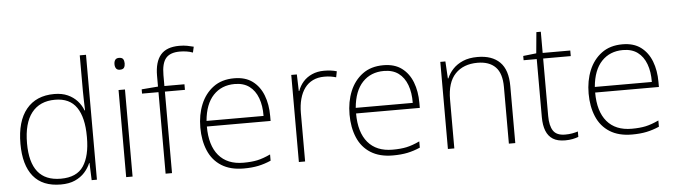

<svg xmlns="http://www.w3.org/2000/svg" viewBox="-48 -960 4099 1164"><g transform="rotate(-5 2001.5 -377.5)"><path d="M281 10Q170 10 114 -58.5Q58 -127 58 -257Q58 -394 118 -467Q178 -540 288 -540Q335 -540 369.5 -524.5Q404 -509 427.5 -483Q451 -457 463 -425H466Q465 -455 464 -485.5Q463 -516 463 -544V-760H501V0H469L465 -105H463Q450 -74 426.5 -48Q403 -22 367.5 -6Q332 10 281 10ZM284 -25Q381 -25 422 -86.5Q463 -148 463 -260V-266Q463 -382 421 -443.5Q379 -505 290 -505Q197 -505 147.5 -442Q98 -379 98 -256Q98 -141 144 -83Q190 -25 284 -25Z M718 -530V0H679V-530ZM698 -724Q717 -724 723.5 -714Q730 -704 730 -688Q730 -672 723.5 -662Q717 -652 698 -652Q682 -652 675 -662Q668 -672 668 -688Q668 -704 675 -714Q682 -724 698 -724Z M1080 -496H958V0H919V-496H819V-522L919 -530V-596Q919 -680 955 -722.5Q991 -765 1069 -765Q1096 -765 1116.5 -761Q1137 -757 1156 -752L1148 -717Q1130 -724 1109.5 -727Q1089 -730 1069 -730Q1010 -730 984 -699Q958 -668 958 -597V-530H1080Z M1383 -540Q1451 -540 1494.5 -507.5Q1538 -475 1559.5 -419.5Q1581 -364 1581 -294V-263H1193Q1193 -148 1245 -86.5Q1297 -25 1395 -25Q1444 -25 1479.5 -32.5Q1515 -40 1560 -61V-23Q1521 -6 1482.5 2Q1444 10 1394 10Q1313 10 1259 -24Q1205 -58 1179 -119.5Q1153 -181 1153 -260Q1153 -338 1179 -401Q1205 -464 1256 -502Q1307 -540 1383 -540ZM1383 -505Q1303 -505 1253 -452Q1203 -399 1194 -297H1541Q1542 -359 1524.5 -406Q1507 -453 1472 -479Q1437 -505 1383 -505Z M1930 -538Q1952 -538 1971 -535.5Q1990 -533 2007 -528L2000 -492Q1982 -497 1966 -499.5Q1950 -502 1928 -502Q1889 -502 1859 -487.5Q1829 -473 1809 -446Q1789 -419 1778.5 -380.5Q1768 -342 1768 -295V0H1730V-530H1764L1767 -429H1770Q1781 -460 1802.5 -484.5Q1824 -509 1856.5 -523.5Q1889 -538 1930 -538Z M2291 -540Q2359 -540 2402.5 -507.5Q2446 -475 2467.5 -419.5Q2489 -364 2489 -294V-263H2101Q2101 -148 2153 -86.5Q2205 -25 2303 -25Q2352 -25 2387.5 -32.5Q2423 -40 2468 -61V-23Q2429 -6 2390.5 2Q2352 10 2302 10Q2221 10 2167 -24Q2113 -58 2087 -119.5Q2061 -181 2061 -260Q2061 -338 2087 -401Q2113 -464 2164 -502Q2215 -540 2291 -540ZM2291 -505Q2211 -505 2161 -452Q2111 -399 2102 -297H2449Q2450 -359 2432.5 -406Q2415 -453 2380 -479Q2345 -505 2291 -505Z M2864 -540Q2952 -540 2999.5 -493Q3047 -446 3047 -347V0H3008V-345Q3008 -428 2970 -466.5Q2932 -505 2861 -505Q2775 -505 2725.5 -453.5Q2676 -402 2676 -297V0H2637V-530H2668L2674 -426H2677Q2690 -457 2714 -482.5Q2738 -508 2775 -524Q2812 -540 2864 -540Z M3353 -25Q3377 -25 3396 -28.5Q3415 -32 3431 -37V-4Q3415 2 3395 6Q3375 10 3350 10Q3304 10 3276 -7.5Q3248 -25 3234.5 -59Q3221 -93 3221 -143V-496H3141V-522L3221 -531L3233 -659H3260V-530H3428V-496H3260V-146Q3260 -87 3280.5 -56Q3301 -25 3353 -25Z M3746 -540Q3814 -540 3857.5 -507.5Q3901 -475 3922.5 -419.5Q3944 -364 3944 -294V-263H3556Q3556 -148 3608 -86.5Q3660 -25 3758 -25Q3807 -25 3842.5 -32.5Q3878 -40 3923 -61V-23Q3884 -6 3845.5 2Q3807 10 3757 10Q3676 10 3622 -24Q3568 -58 3542 -119.5Q3516 -181 3516 -260Q3516 -338 3542 -401Q3568 -464 3619 -502Q3670 -540 3746 -540ZM3746 -505Q3666 -505 3616 -452Q3566 -399 3557 -297H3904Q3905 -359 3887.5 -406Q3870 -453 3835 -479Q3800 -505 3746 -505Z"/></g></svg>

Font: Noto Sans Khmer ExtraLight
Style: Regular
Weight: 250
Version: Version 2.003